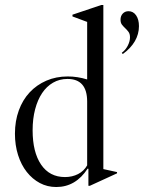

<svg xmlns="http://www.w3.org/2000/svg" viewBox="-20 -741 578 771"><path d="M469 -529Q484 -540 493 -557.5Q502 -575 502 -591Q502 -605 496 -613Q490 -621 483 -627.5Q476 -634 470 -641.5Q464 -649 464 -662Q464 -677 473 -686.5Q482 -696 496 -696Q515 -696 526.5 -679.5Q538 -663 538 -636Q538 -604 521.5 -575.5Q505 -547 473 -524ZM206 10Q170 10 140 -6Q110 -22 87.5 -50.5Q65 -79 52.5 -118.5Q40 -158 40 -204Q40 -255 55.5 -297.5Q71 -340 99 -370Q127 -400 166 -417Q205 -434 252 -434Q291 -434 330 -422V-653L271 -675V-682L387 -721H395V-62L450 -50V-45L341 5H335V-63L332 -64Q284 10 206 10ZM241 -30Q270 -30 293.5 -42Q317 -54 330 -77V-333Q330 -424 251 -424Q219 -424 193 -409Q167 -394 149 -367Q131 -340 121 -302Q111 -264 111 -218Q111 -130 145 -80Q179 -30 241 -30Z"/></svg>

Font: Libre Caslon Display
Style: Regular
Weight: 400
Designer: Pablo Impallari, Rodrigo Fuenzalida
Foundry: Pablo Impallari, Rodrigo Fuenzalida
Version: Version 1.002; ttfautohint (v1.5)